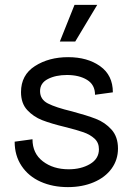

<svg xmlns="http://www.w3.org/2000/svg" viewBox="-20 -750 548 786"><path d="M40 -170 113 -180Q113 -122 155.5 -89.5Q198 -57 261 -57Q312 -57 348.5 -78.5Q385 -100 385 -139Q385 -166 367 -182.5Q349 -199 322 -208.5Q295 -218 247 -230Q189 -244 153 -258Q117 -272 91.5 -299.5Q66 -327 66 -373Q66 -443 123 -479.5Q180 -516 259 -516Q338 -516 390 -479Q442 -442 442 -372L369 -362Q369 -403 336.5 -423Q304 -443 254 -443Q208 -443 176 -426.5Q144 -410 144 -377Q144 -343 176 -326.5Q208 -310 275 -294Q335 -278 372.5 -263.5Q410 -249 436.5 -219.5Q463 -190 463 -142Q463 -96 437 -60Q411 -24 364 -4Q317 16 258 16Q196 16 146.5 -6Q97 -28 68.5 -70.5Q40 -113 40 -170ZM378 -730 288 -580H225L285 -730Z"/></svg>

Font: MedMera Sans
Style: Regular
Weight: 400
Designer: Kasper Nordkvist
Foundry: UNCUT.wtf
Version: Version 1.300